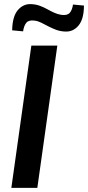

<svg xmlns="http://www.w3.org/2000/svg" viewBox="-20 -911 427 931"><path d="M258 -690 161 0H35L132 -690ZM131 -891Q154 -890 173 -883Q192 -876 209 -866.5Q226 -857 242.5 -849.5Q259 -842 277 -839Q306 -835 318 -848.5Q330 -862 334 -889L387 -884Q387 -819 361 -787.5Q335 -756 296 -758Q272 -759 252 -766.5Q232 -774 214 -783.5Q196 -793 180 -801Q164 -809 148 -811Q120 -815 108 -801Q96 -787 92 -759L39 -764Q40 -831 66.5 -862Q93 -893 131 -891Z"/></svg>

Font: Exo 2 SemiBold
Style: Italic
Weight: 600
Italic angle: -8°
Designer: Natanael Gama
Foundry: Natanael Gama
Version: Version 2.010